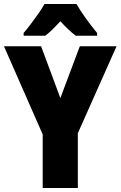

<svg xmlns="http://www.w3.org/2000/svg" viewBox="-20 -947 607 967"><path d="M284 -453 382 -714H567L372 -276V0H195V-270L0 -714H187ZM365 -927Q384 -894 412 -855Q440 -816 469 -781V-767H362Q344 -780 325 -798Q306 -816 284 -840Q261 -815 242.5 -797Q224 -779 208 -767H99V-781Q114 -798 134.5 -825Q155 -852 174.5 -880Q194 -908 204 -927Z"/></svg>

Font: Noto Sans Kannada Condensed Black
Style: Regular
Weight: 900
Width: 3
Designer: Jelle Bosma - Monotype Design Team
Foundry: Monotype Imaging Inc.
Version: Version 2.005; ttfautohint (v1.8.4.7-5d5b)